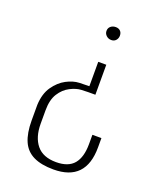

<svg xmlns="http://www.w3.org/2000/svg" viewBox="-117 -565 603 740"><g transform="rotate(20 185.0 -195.0)"><path d="M245 -345V-222Q230 -222 215.5 -222Q201 -222 187 -221Q167 -220 142.5 -207.5Q118 -195 101.5 -169Q85 -143 85 -100V-45Q85 10 111 42Q137 74 191 74Q241 74 264 46.5Q287 19 287 -35V-73H324V-35Q324 104 191 104Q141 104 109 88.5Q77 73 62.5 40Q48 7 48 -45V-109Q50 -155 70.5 -184.5Q91 -214 118.5 -228.5Q146 -243 171 -244Q181 -244 191.5 -244.5Q202 -245 212 -245V-345ZM230 -494Q242 -494 249 -487Q256 -480 256 -468Q256 -457 249 -449Q242 -441 230 -441Q218 -441 209.5 -449Q201 -457 201 -468Q201 -480 209.5 -487Q218 -494 230 -494Z"/></g></svg>

Font: Alumni Sans Thin ExtraLight
Style: Regular
Weight: 250
Version: Version 1.018